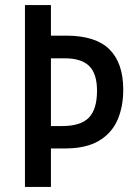

<svg xmlns="http://www.w3.org/2000/svg" viewBox="-20 -734 537 754"><path d="M464 -382Q464 -314 441 -262Q418 -210 367.5 -180.5Q317 -151 235 -151H180V0H78V-714H180V-594H240Q356 -594 410 -540Q464 -486 464 -382ZM224 -239Q297 -239 329 -272Q361 -305 361 -378Q361 -444 330.5 -474.5Q300 -505 234 -505H180V-239Z"/></svg>

Font: Noto Sans Condensed Medium
Style: Regular
Weight: 500
Width: 3
Designer: Monotype Design Team
Foundry: Monotype Imaging Inc.
Version: Version 2.013; ttfautohint (v1.8.4.7-5d5b)